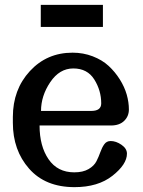

<svg xmlns="http://www.w3.org/2000/svg" viewBox="-20 -759 588 791"><path d="M148 -739H404V-648H148ZM143 -242Q143 -157 180 -103Q217 -49 286 -49Q322 -49 345 -62.5Q368 -76 377.5 -95Q387 -114 393.5 -132.5Q400 -151 409.5 -164.5Q419 -178 436 -178Q458 -178 480.5 -162.5Q503 -147 503 -126Q503 -82 443.5 -35Q384 12 287 12Q167 12 100 -64Q33 -140 33 -253V-277Q33 -390 103 -466Q173 -542 279 -542Q323 -542 362 -527Q401 -512 427.5 -487.5Q454 -463 473.5 -432Q493 -401 502 -369.5Q511 -338 511 -308Q511 -280 491.5 -261Q472 -242 437 -242ZM149 -302H356Q397 -302 397 -333Q397 -386 368.5 -431.5Q340 -477 282 -477Q225 -477 187 -420.5Q149 -364 149 -302Z"/></svg>

Font: Coupeur_Texte
Style: Regular
Weight: 400
Designer: Léa Rolland
Version: Version 1.000;PS 001.000;hotconv 1.0.88;makeotf.lib2.5.64775